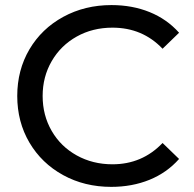

<svg xmlns="http://www.w3.org/2000/svg" viewBox="-20 -728 763 756"><path d="M47.9 -350.1Q47.9 -452.1 95.9 -533.7Q144 -615.2 229 -661.6Q314 -708 418.9 -708Q501 -708 569.1 -680.4Q637.2 -652.8 685.1 -599.1L620.1 -536.1Q541 -619.1 422.9 -619.1Q344.7 -619.1 282 -584Q219.2 -548.8 183.6 -487.3Q147.9 -425.8 147.9 -350.1Q147.9 -273.9 183.6 -212.4Q219.2 -150.9 282.2 -116Q345.2 -81.1 422.9 -81.1Q540 -81.1 620.1 -165L685.1 -102.1Q637.2 -47.9 568.6 -20Q500 7.8 418 7.8Q313 7.8 228.5 -38.6Q144 -85 95.9 -166.5Q47.9 -248 47.9 -350.1Z"/></svg>

Font: Montserrat Medium
Style: Regular
Weight: 500
Designer: Julieta Ulanovsky
Foundry: Julieta Ulanovsky
Version: Version 7.200